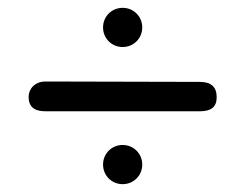

<svg xmlns="http://www.w3.org/2000/svg" viewBox="-20 -600 625 490"><path d="M243 -180C243 -152 265 -130 293 -130C321 -130 343 -152 343 -180C343 -208 321 -230 293 -230C265 -230 243 -208 243 -180ZM243 -530C243 -502 265 -480 293 -480C321 -480 343 -502 343 -530C343 -558 321 -580 293 -580C265 -580 243 -558 243 -530ZM96 -392C69 -392 53 -373 53 -353C53 -328 67 -316 96 -316H490C519 -316 533 -327 533 -352C533 -378 519 -391 490 -391Z"/></svg>

Font: Numismatica Pro
Style: Regular
Weight: 400
Designer: Chris Hopkins
Foundry: Edward C. D. Hopkins
Version: Version 2.19D